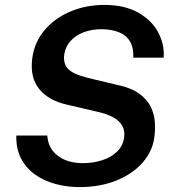

<svg xmlns="http://www.w3.org/2000/svg" viewBox="-20 -752 714 782"><path d="M303.5 10Q252.5 10 205.5 -2.8Q158.5 -15.5 122.2 -41.5Q86 -67.5 65.5 -107Q45 -146.5 46.5 -200H172.5Q175 -163.5 194.2 -138.5Q213.5 -113.5 245.2 -100.5Q277 -87.5 317 -87.5Q360 -87.5 396.5 -99.5Q433 -111.5 456.8 -134.5Q480.5 -157.5 485.5 -191Q489.5 -220.5 477.2 -241Q465 -261.5 440 -274.8Q415 -288 380 -296L256 -325Q179 -341.5 140 -389Q101 -436.5 111.5 -515.5Q120.5 -581 162 -629.8Q203.5 -678.5 267 -705.2Q330.5 -732 405 -732Q487 -732 542.2 -701Q597.5 -670 624 -620.8Q650.5 -571.5 646.5 -517H523Q524.5 -560 508 -585.5Q491.5 -611 461.2 -622Q431 -633 392 -633Q354 -633 321.2 -620.8Q288.5 -608.5 267.2 -585Q246 -561.5 241.5 -529Q237 -494 256.5 -472.2Q276 -450.5 335 -435.5L456 -406.5Q514 -394.5 547 -370.5Q580 -346.5 594.5 -315.8Q609 -285 610.8 -253Q612.5 -221 608.5 -192Q601 -135.5 560.5 -89.5Q520 -43.5 454 -16.8Q388 10 303.5 10Z"/></svg>

Font: Public Sans Thin SemiBold
Style: Italic
Weight: 600
Italic angle: -8°
Version: Version 2.001